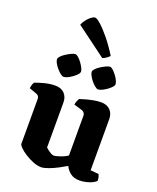

<svg xmlns="http://www.w3.org/2000/svg" viewBox="-175 -1081 967 1186"><g transform="rotate(20 308.5 -487.5)"><path d="M243 4Q217 4 188.5 -7.5Q160 -19 135 -35Q110 -51 94.5 -66.5Q79 -82 79 -90V-385Q79 -395 74 -402.5Q69 -410 60 -413L10 -431Q12 -443 15 -453.5Q18 -464 24 -472Q41 -479 79 -489.5Q117 -500 154 -500Q193 -500 214.5 -477.5Q236 -455 236 -419V-123Q241 -118 251.5 -110Q262 -102 273 -96Q284 -90 291 -90Q298 -90 314.5 -94.5Q331 -99 349.5 -106.5Q368 -114 380 -123V-385Q380 -394 375 -401.5Q370 -409 361 -413L304 -430Q306 -445 311 -456.5Q316 -468 319 -472Q330 -476 353 -482.5Q376 -489 403.5 -494.5Q431 -500 455 -500Q494 -500 515.5 -477.5Q537 -455 537 -419V-83L591 -78Q594 -72 597 -61.5Q600 -51 600 -37Q595 -29 577.5 -20Q560 -11 537 -5.5Q514 0 494 0Q455 0 432 -18.5Q409 -37 398 -61Q380 -50 350 -34Q320 -18 290 -7Q260 4 243 4ZM408 -568Q400 -568 387.5 -578Q375 -588 363 -602.5Q351 -617 343 -632.5Q335 -648 335 -657Q335 -666 346 -677.5Q357 -689 373.5 -699.5Q390 -710 406 -717.5Q422 -725 431 -725Q440 -725 451.5 -714.5Q463 -704 474.5 -689Q486 -674 493 -659Q500 -644 500 -634Q500 -624 483 -608Q466 -592 444 -580Q422 -568 408 -568ZM181 -568Q173 -568 160.5 -578Q148 -588 135.5 -602.5Q123 -617 115 -632Q107 -647 107 -657Q107 -666 118 -677.5Q129 -689 145.5 -699.5Q162 -710 178 -717.5Q194 -725 203 -725Q212 -725 223.5 -715Q235 -705 246.5 -689.5Q258 -674 265.5 -659Q273 -644 273 -635Q273 -624 256 -608Q239 -592 217.5 -580Q196 -568 181 -568ZM367 -759 169 -906Q176 -924 189 -940.5Q202 -957 216.5 -968Q231 -979 241 -979Q253 -979 279.5 -955.5Q306 -932 341 -889.5Q376 -847 412 -789Q407 -783 395 -773.5Q383 -764 367 -759Z"/></g></svg>

Font: Texturina 12pt ExtraBold
Style: Regular
Weight: 800
Designer: Guillermo Torres Carreño
Foundry: Omnibus-Type
Version: Version 1.002